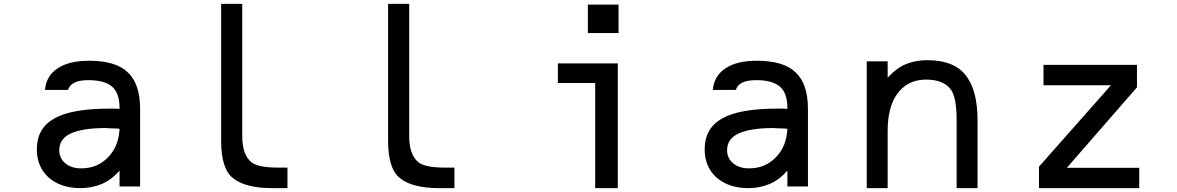

<svg xmlns="http://www.w3.org/2000/svg" viewBox="-20 -975 6097 995"><path d="M599.6 -307.6Q594.7 -214.8 540 -160.2Q485.4 -102.5 400.4 -102.5Q349.6 -102.5 318.4 -128.9Q287.1 -155.3 287.1 -196.3Q287.1 -255.9 346.7 -283.2Q408.2 -311.5 528.3 -311.5Q530.3 -311.5 535.2 -311Q540 -310.5 548.8 -310.1Q557.6 -309.6 565.4 -309.6Q571.3 -309.6 583 -309.1Q594.7 -308.6 599.6 -307.6ZM599.6 -90.8V-8.8H706.1V-409.2Q706.1 -541 642.6 -599.6Q581.1 -660.2 441.4 -660.2Q336.9 -660.2 279.3 -621.1Q219.7 -583 212.9 -508.8H332Q340.8 -535.2 366.2 -546.9Q390.6 -559.6 438.5 -559.6Q522.5 -559.6 561.5 -525.4Q599.6 -492.2 599.6 -415V-411.1Q585 -411.1 573.2 -412.1H546.9Q351.6 -412.1 261.7 -361.3Q170.9 -310.5 170.9 -201.2Q170.9 -110.4 232.4 -54.7Q295.9 0 397.5 0Q456.1 0 509.8 -22.5Q558.6 -43.9 599.6 -90.8Z M1126 -955.1V-246.1Q1126 -99.6 1187.5 -51.8Q1251 0 1392.6 0H1469.7V-106.4H1421.9Q1316.4 -106.4 1282.2 -134.8Q1235.4 -173.8 1235.4 -268.6V-955.1Z M1991.2 -955.1V-246.1Q1991.2 -99.6 2052.7 -51.8Q2116.2 0 2257.8 0H2335V-106.4H2287.1Q2181.6 -106.4 2147.5 -134.8Q2100.6 -173.8 2100.6 -268.6V-955.1Z M2871.1 -646.5V-544.9H3064.5V0H3181.6V-646.5ZM3026.4 -803.7H3185.5V-951.2H3026.4Z M4060.5 -307.6Q4055.7 -214.8 4001 -160.2Q3946.3 -102.5 3861.3 -102.5Q3810.5 -102.5 3779.3 -128.9Q3748 -155.3 3748 -196.3Q3748 -255.9 3807.6 -283.2Q3869.1 -311.5 3989.3 -311.5Q3991.2 -311.5 3996.1 -311Q4001 -310.5 4009.8 -310.1Q4018.6 -309.6 4026.4 -309.6Q4032.2 -309.6 4043.9 -309.1Q4055.7 -308.6 4060.5 -307.6ZM4060.5 -90.8V-8.8H4167V-409.2Q4167 -541 4103.5 -599.6Q4042 -660.2 3902.3 -660.2Q3797.9 -660.2 3740.2 -621.1Q3680.7 -583 3673.8 -508.8H3793Q3801.8 -535.2 3827.1 -546.9Q3851.6 -559.6 3899.4 -559.6Q3983.4 -559.6 4022.5 -525.4Q4060.5 -492.2 4060.5 -415V-411.1Q4045.9 -411.1 4034.2 -412.1H4007.8Q3812.5 -412.1 3722.7 -361.3Q3631.8 -310.5 3631.8 -201.2Q3631.8 -110.4 3693.4 -54.7Q3756.8 0 3858.4 0Q3917 0 3970.7 -22.5Q4019.5 -43.9 4060.5 -90.8Z M4580.1 -572.3V-657.2H4471.7V0H4580.1V-295.9Q4580.1 -415 4626 -483.4Q4679.7 -562.5 4779.3 -562.5Q4867.2 -562.5 4905.3 -513.7Q4937.5 -475.6 4937.5 -351.6V0H5045.9V-351.6Q5045.9 -511.7 4981.4 -588.9Q4919.9 -663.1 4786.1 -663.1Q4713.9 -663.1 4655.3 -633.8Q4615.2 -611.3 4580.1 -572.3Z M5364.3 0H5883.8V-105.5H5508.8L5872.1 -522.5V-638.7H5387.7V-533.2H5737.3L5364.3 -111.3Z"/></svg>

Font: OCR-B
Style: Regular
Weight: 400
Version: 1.1